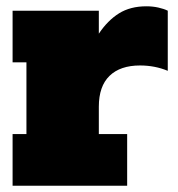

<svg xmlns="http://www.w3.org/2000/svg" viewBox="-20 -590 567 610"><path d="M513 -556V-365Q472 -382 425 -382Q362 -382 328 -349Q294 -316 294 -251V-164H384V0H20V-164H64V-392H20V-556H294V-483Q322 -525 358 -547.5Q394 -570 445 -570Q465 -570 483 -566Q501 -562 513 -556Z"/></svg>

Font: Alfa Slab One
Style: Regular
Weight: 400
Designer: JM Sole
Foundry: JM Sole
Version: Version 2.000